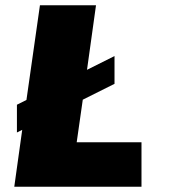

<svg xmlns="http://www.w3.org/2000/svg" viewBox="-20 -706 640 726"><path d="M34 0 64 -215 44 -205V-310L80 -328L131 -686H343L309 -442L413 -494V-389L293 -329L270 -168H515V0Z"/></svg>

Font: Chivo Mono Medium Black
Style: Italic
Weight: 900
Italic angle: -8.05°
Monospace: yes
Version: Version 1.008